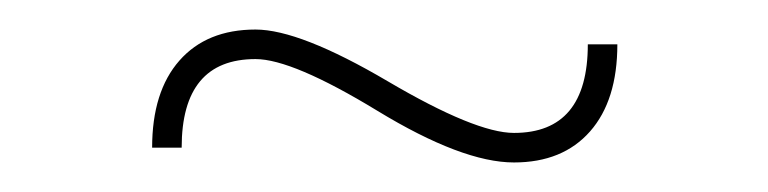

<svg xmlns="http://www.w3.org/2000/svg" viewBox="-20 -380 520 130"><path d="M398 -350Q398 -312 379.5 -291Q361 -270 328 -270Q293 -270 235.5 -305Q178 -340 153 -340Q103 -340 103 -280H83Q83 -318 101.5 -339Q120 -360 153 -360Q183 -360 242.5 -325Q302 -290 328 -290Q378 -290 378 -350Z"/></svg>

Font: Montserrat arm Thin
Style: Regular
Weight: 250
Designer: Julieta Ulanovsky
Foundry: Julieta Ulanovsky
Version: Version 6.000;PS 006.000;hotconv 1.0.88;makeotf.lib2.5.64775